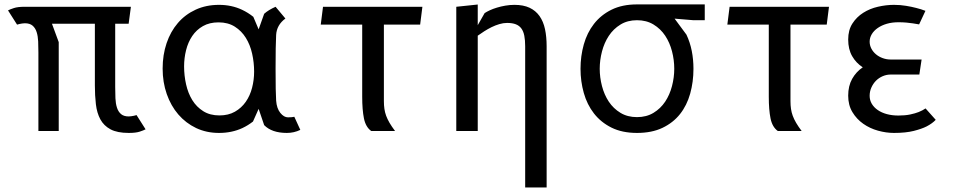

<svg xmlns="http://www.w3.org/2000/svg" viewBox="-20 -580 4240 850"><path d="M490 -475V-194.5Q490 -168.5 491 -145Q492 -121.5 497.8 -103.5Q503.5 -85.5 515.8 -75Q528 -64.5 550 -64.5Q555.5 -64.5 561.5 -65.5Q567.5 -66.5 573 -67.5Q578.5 -69 584.5 -70.5L624.5 -7.5Q616 -3 598.5 2.8Q581 8.5 550 8.5Q499 8.5 469.2 -7.5Q439.5 -23.5 424.2 -51.8Q409 -80 404.5 -118.5Q400 -157 400 -201.5V-475H210L240 -393.5V0H150V-347Q150 -373 149 -396.5Q148 -420 142.2 -438Q136.5 -456 124.2 -466.5Q112 -477 90 -477Q84.5 -477 78.2 -476Q72 -475 67 -474Q61 -472.5 55.5 -471L15.5 -534Q24 -538.5 41.2 -544.2Q58.5 -550 89 -550H559.5L549.5 -475Z M1243.5 -498Q1205 -469.5 1202.5 -425.5Q1200 -381.5 1200 -276Q1200 -169 1202.5 -134.5Q1205 -100 1221 -80.2Q1237 -60.5 1255 -60.5Q1266 -60.5 1271.5 -61.2Q1277 -62 1283 -63L1309.5 -5Q1281.5 8.5 1250 8.5Q1183.5 8.5 1149.5 -26L1125 -98L1100 -42Q1078.5 -25 1053 -13Q1006.5 8.5 949.5 8.5Q894 8.5 848.2 -13.2Q802.5 -35 769.5 -73.2Q736.5 -111.5 718.2 -163.8Q700 -216 700 -276.5Q700 -337 717.5 -388.8Q735 -440.5 767.5 -478.2Q800 -516 846.2 -537.2Q892.5 -558.5 949.5 -558.5Q1005 -558.5 1051 -537Q1078.5 -524 1101.5 -505.5L1125 -450L1149.5 -519Q1168.5 -536 1200 -550ZM1105 -263Q1105 -303.5 1096.2 -342.5Q1087.5 -381.5 1068.5 -412.2Q1049.5 -443 1019.5 -462Q989.5 -481 947.5 -481Q907.5 -481 878.5 -464.5Q849.5 -448 831 -420.5Q812.5 -393 803.8 -358Q795 -323 795 -286Q795 -245.5 803.8 -206.5Q812.5 -167.5 831.2 -137Q850 -106.5 879.8 -87.8Q909.5 -69 951.5 -69Q991 -69 1020 -85.5Q1049 -102 1068 -129.2Q1087 -156.5 1096 -191.5Q1105 -226.5 1105 -263Z M1679.5 -471V-132.5Q1679.5 -113.5 1681.8 -98Q1684 -82.5 1689.5 -67.5Q1695 -52.5 1704.5 -36.2Q1714 -20 1729 0H1623.5Q1599 -17.5 1591.2 -55.8Q1583.5 -94 1583.5 -151.5V-471H1400L1410 -550H1850L1840 -471Z M2095 0H2000V-550L2095 -560V-468.5L2125.5 -522Q2134.5 -528 2148.5 -534.5Q2162.5 -541 2179.8 -546.2Q2197 -551.5 2217 -555Q2237 -558.5 2257.5 -558.5Q2297 -558.5 2324.2 -545.8Q2351.5 -533 2368.5 -509Q2385.5 -485 2392.8 -451Q2400 -417 2400 -375V250H2305V-375Q2305 -402 2301.2 -421.5Q2297.5 -441 2288.2 -453.8Q2279 -466.5 2263.5 -472.5Q2248 -478.5 2225 -478.5Q2208 -478.5 2190.5 -473.2Q2173 -468 2156.2 -459.8Q2139.5 -451.5 2123.8 -441.5Q2108 -431.5 2095 -422Z M2550 -275.5Q2550 -331.5 2564.5 -383.2Q2579 -435 2609.5 -474.2Q2640 -513.5 2687.2 -537Q2734.5 -560.5 2800 -560.5H3100V-490.5H3050L2966.5 -497.5L3019 -426.5Q3035 -392.5 3042.5 -354.5Q3050 -316.5 3050 -275.5Q3050 -217.5 3035.5 -165.5Q3021 -113.5 2990.5 -75Q2960 -36.5 2912.8 -14Q2865.5 8.5 2800 8.5Q2734.5 8.5 2687.2 -15Q2640 -38.5 2609.5 -77.8Q2579 -117 2564.5 -168.5Q2550 -220 2550 -275.5ZM2635 -275.5Q2635 -237.5 2645 -199Q2655 -160.5 2675.2 -130Q2695.5 -99.5 2726.8 -80.5Q2758 -61.5 2800 -61.5Q2842 -61.5 2873.2 -80.5Q2904.5 -99.5 2924.8 -130Q2945 -160.5 2955 -199Q2965 -237.5 2965 -275.5Q2965 -314.5 2955 -353Q2945 -391.5 2924.8 -422Q2904.5 -452.5 2873.2 -471.5Q2842 -490.5 2800 -490.5Q2758 -490.5 2726.8 -471.2Q2695.5 -452 2675.2 -421.2Q2655 -390.5 2645 -352Q2635 -313.5 2635 -275.5Z M3479.5 -471V-132.5Q3479.5 -113.5 3481.8 -98Q3484 -82.5 3489.5 -67.5Q3495 -52.5 3504.5 -36.2Q3514 -20 3529 0H3423.5Q3399 -17.5 3391.2 -55.8Q3383.5 -94 3383.5 -151.5V-471H3200L3210 -550H3650L3640 -471Z M4060 -316.5 4050 -250H3923Q3905 -250 3888 -242.8Q3871 -235.5 3858.2 -222.8Q3845.5 -210 3837.8 -192.8Q3830 -175.5 3830 -156Q3830 -136.5 3839.5 -120.5Q3849 -104.5 3866 -92.8Q3883 -81 3906.2 -74.8Q3929.5 -68.5 3957.5 -68.5Q3987 -68.5 4009.5 -73.2Q4032 -78 4047 -84Q4064.5 -91 4077.5 -100L4122.5 -49.5Q4107.5 -33.5 4082.5 -20.5Q4061 -9.5 4025.5 -0.5Q3990 8.5 3937.5 8.5Q3903 8.5 3867 -1.5Q3831 -11.5 3801.8 -32Q3772.5 -52.5 3753.8 -83.5Q3735 -114.5 3735 -156.5Q3735 -199.5 3752.5 -230.8Q3770 -262 3799.5 -282Q3770 -301 3752.5 -331.5Q3735 -362 3735 -405Q3735 -447 3753.8 -476Q3772.5 -505 3801.8 -523.5Q3831 -542 3867 -550.2Q3903 -558.5 3937.5 -558.5Q3966 -558.5 3991.2 -554.2Q4016.5 -550 4035.5 -545Q4058 -539.5 4077 -532L4049 -472Q4036.5 -474.5 4022 -476.5Q4009.5 -478.5 3993 -480Q3976.5 -481.5 3957.5 -481.5Q3929.5 -481.5 3906.2 -474.8Q3883 -468 3866 -456.2Q3849 -444.5 3839.5 -428.8Q3830 -413 3830 -395.5Q3830 -379.5 3837.5 -365Q3845 -350.5 3857.8 -339.8Q3870.5 -329 3887.5 -322.8Q3904.5 -316.5 3923 -316.5Z"/></svg>

Font: B612
Style: Regular
Weight: 400
Designer: Nicolas Chauveau, Thomas Paillot, Jonathan Favre-Lamarine, Jean-Luc Vinot
Foundry: AIRBUS
Version: Version 1.008